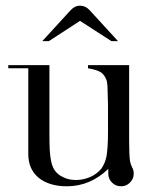

<svg xmlns="http://www.w3.org/2000/svg" viewBox="-20 -643 552 672"><path d="M442 -58Q448 -49 448 -35Q448 -17 435 -4Q422 9 404 9Q385 9 372 -4Q359 -17 359 -35V-52Q296 9 214 9Q152 9 115 -21Q79 -51 79 -104V-404H9V-415H153V-168Q153 -113 157 -90Q159 -77 162 -67Q165 -57 170 -49Q181 -32 201 -23Q220 -13 246 -13Q272 -13 297 -24Q319 -34 335 -53Q348 -72 353 -97Q355 -110 356.5 -130Q358 -150 358 -179V-275L357 -311Q357 -344 354 -359Q349 -375 339 -385Q326 -398 288 -404V-415H432V-150Q432 -99 435 -80Q437 -68 442 -58ZM226 -606Q241 -623 260 -623Q280 -623 295 -606L393 -499H370L260 -570L151 -499H128L226 -606Z"/></svg>

Font: Wachinanga
Style: Regular
Weight: 400
Designer: deFharo
Foundry: deFharo
Version: Wachinanga: Version 2.001 2013